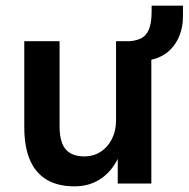

<svg xmlns="http://www.w3.org/2000/svg" viewBox="-20 -650 668 680"><path d="M244 10Q185 10 145.5 -13.5Q106 -37 86 -83.5Q66 -130 66 -200V-504H191V-201Q191 -167 200 -143Q209 -119 229 -107.5Q249 -96 278 -96Q311 -96 336.5 -112.5Q362 -129 376.5 -158Q391 -187 391 -223V-504H516V0H397V-105H405Q383 -50 341.5 -20Q300 10 244 10ZM499 -436 425 -484V-503Q458 -504 478 -513.5Q498 -523 507.5 -546Q517 -569 517 -610V-630H628V-593Q628 -550 612 -515.5Q596 -481 567 -460.5Q538 -440 499 -436Z"/></svg>

Font: Nunitoga
Style: Bold
Weight: 700
Designer: Vernon Adams
Foundry: Vernon Adams
Version: Version 1.0